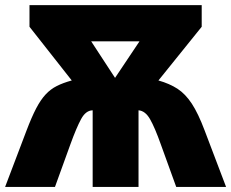

<svg xmlns="http://www.w3.org/2000/svg" viewBox="-25 -734 908 754"><path d="M767.1 -713.9V-628.9L597.2 -418Q640.6 -405.8 671.9 -385.5Q703.1 -365.2 728.3 -326.9Q753.4 -288.6 778.8 -221.2L862.8 0H667L606.9 -166Q583 -233.4 564.2 -266.1Q545.4 -298.8 519 -300.8V0H338.9V-300.8Q312 -300.3 293.7 -266.8Q275.4 -233.4 251 -166L190.9 0H-4.9L79.1 -221.2Q99.1 -273.9 116.9 -308.1Q134.8 -342.3 154.1 -363Q173.3 -383.8 198 -396.2Q222.7 -408.7 256.8 -418L90.8 -628.9V-713.9ZM522.9 -571.8H333L426.8 -428.2Z"/></svg>

Font: Open Sans ExtraBold
Style: Regular
Weight: 800
Designer: Monotype Design Team
Foundry: Monotype Imaging Inc.
Version: Version 3.003; ttfautohint (v1.8.4)